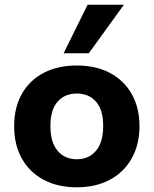

<svg xmlns="http://www.w3.org/2000/svg" viewBox="-20 -784 652 815"><path d="M306 11Q225 11 165 -21Q105 -53 72.5 -111.5Q40 -170 40 -248Q40 -327 72.5 -385Q105 -443 165 -474.5Q225 -506 306 -506Q387 -506 446.5 -474.5Q506 -443 539 -385Q572 -327 572 -248Q572 -170 539 -111.5Q506 -53 446.5 -21Q387 11 306 11ZM306 -108Q357 -108 387.5 -144Q418 -180 418 -249Q418 -318 387.5 -352.5Q357 -387 306 -387Q255 -387 224.5 -352.5Q194 -318 194 -249Q194 -180 224.5 -144Q255 -108 306 -108ZM250 -558 352 -764H506L357 -558Z"/></svg>

Font: Nunito Sans 10pt ExtraBold
Style: Regular
Weight: 800
Designer: Vernon Adams
Foundry: Vernon Adams
Version: Version 3.101;gftools[0.9.27]